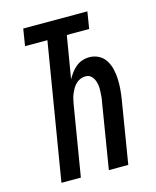

<svg xmlns="http://www.w3.org/2000/svg" viewBox="-111 -812 722 888"><g transform="rotate(-15 250.0 -367.5)"><path d="M72 0 180 -654H73L86 -735H393L380 -654H273L239 -451Q248 -467 258.5 -481Q269 -495 282.5 -506Q296 -517 312.5 -522.5Q329 -528 345 -528Q370 -528 391 -517Q412 -506 424 -486.5Q436 -467 441.5 -444Q447 -421 448 -397Q449 -373 447 -348Q445 -323 441 -299L392 0H299L350 -312Q353 -326 354 -339.5Q355 -353 355.5 -367Q356 -381 354 -394Q352 -407 346.5 -419Q341 -431 331 -439Q321 -447 307 -447Q295 -447 283 -442.5Q271 -438 261.5 -429Q252 -420 245.5 -409Q239 -398 234 -386.5Q229 -375 226 -363Q223 -351 221 -339L165 0Z"/></g></svg>

Font: Iosevka Term Curly Semibold
Style: Italic
Weight: 600
Italic angle: -9°
Designer: Belleve Invis
Foundry: Belleve Invis
Version: Version 32.3.0